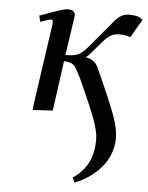

<svg xmlns="http://www.w3.org/2000/svg" viewBox="-53 -488 642 834"><g transform="rotate(5 268.0 -70.5)"><path d="M87.9 -405.8Q151.9 -429.2 174.6 -436.5Q197.3 -443.8 210.9 -443.8Q241.2 -443.8 241.2 -419.9Q241.2 -418.9 238.8 -401.9L215.8 -245.1H219.2Q256.3 -245.1 275.4 -255.6Q294.4 -266.1 320.8 -298.8L410.2 -405.8Q426.8 -426.3 441.9 -435.1Q457 -443.8 476.1 -443.8Q498 -443.8 517.1 -439L536.1 -426.8L490.2 -347.2Q468.3 -355 441.9 -355Q420.9 -355 404.5 -345.9Q388.2 -336.9 366.2 -311L333 -272Q314.5 -249.5 304.2 -243.2Q343.8 -237.3 358.9 -204.1Q423.8 -61 444.8 -2.9Q465.8 55.2 465.8 95.2Q465.8 133.8 451.4 168.7Q437 203.6 412.8 229.5Q388.7 255.4 360.8 273.9Q333 292.5 303.2 303.2L293.9 282.2Q339.4 251 360.1 209Q380.9 167 380.9 109.9Q380.9 76.7 362.1 24.4Q343.3 -27.8 286.1 -152.8Q266.1 -194.3 253.4 -206.1Q240.7 -217.8 211.9 -217.8L182.1 0L95.2 4.9L97.2 -20L147.9 -372.1Q150.9 -393.1 141.1 -393.1Q129.9 -393.1 94.2 -378.9Z"/></g></svg>

Font: Dehuti
Style: Bold-Italic
Weight: 700
Version: Version 1.2